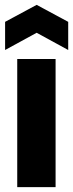

<svg xmlns="http://www.w3.org/2000/svg" viewBox="-20 -771 301 791"><path d="M51 0V-528H209V0ZM1 -565V-681L131 -751L261 -681V-565L131 -636Z"/></svg>

Font: Bricolage Grotesque 24pt SemiCondensed ExtraBold
Style: Regular
Weight: 800
Width: 4
Designer: Mathieu Triay
Foundry: Atelier Triay
Version: Version 1.001;gftools[0.9.33.dev8+g029e19f]